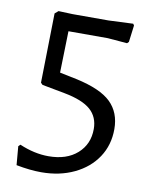

<svg xmlns="http://www.w3.org/2000/svg" viewBox="-72 -557 562 710"><g transform="rotate(10 209.0 -202.0)"><path d="M375 -496 367 -433 361 -427 288 -433H140L136 -277L199 -264Q292 -244 331 -206Q370 -168 370 -106Q370 -46 339.5 0Q309 46 254.5 72Q200 98 131 98Q89 98 37 88L31 18L38 11Q94 35 147 35Q215 35 255 -0.5Q295 -36 295 -93Q295 -138 264.5 -165Q234 -192 165 -205L80 -221L73 -228L78 -489L91 -500L144 -498H279L371 -502Z"/></g></svg>

Font: Alegreya Sans
Style: Regular
Weight: 400
Designer: Juan Pablo del Peral
Foundry: Huerta Tipografica
Version: Version 2.008; ttfautohint (v1.6)